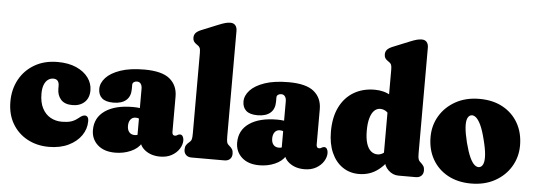

<svg xmlns="http://www.w3.org/2000/svg" viewBox="-50 -899 2935 1053"><g transform="rotate(5 1418.0 -372.5)"><path d="M447 -318.5Q447 -276.5 421.8 -253Q396.5 -229.5 355 -229.5Q312.5 -229.5 291.8 -252.8Q271 -276 271 -312.5V-327Q271 -346 263 -355.5Q255 -365 239 -365Q223 -365 209.8 -355.5Q196.5 -346 188.8 -326.5Q181 -307 181 -277Q181 -229 197.8 -197Q214.5 -165 242.8 -149.2Q271 -133.5 305.5 -133.5Q335 -133.5 355.2 -139.5Q375.5 -145.5 394.5 -161Q408.5 -172.5 415.8 -175.5Q423 -178.5 429.5 -178.5Q438 -178.5 443.8 -171.5Q449.5 -164.5 449.5 -148.5Q449.5 -106 424.5 -70Q399.5 -34 353.8 -12Q308 10 246 10Q181 10 128.5 -18Q76 -46 45.5 -97.5Q15 -149 15 -219.5Q15 -286.5 44.2 -340.5Q73.5 -394.5 127.5 -426.2Q181.5 -458 255 -458Q314.5 -458 357.5 -439Q400.5 -420 423.8 -388.2Q447 -356.5 447 -318.5Z M743 -80V-94L725.5 -95V-352Q725.5 -369 718.2 -379Q711 -389 697 -389Q687.5 -389 680 -383.8Q672.5 -378.5 672.5 -369V-345.5Q672.5 -305 648 -283.8Q623.5 -262.5 577.5 -262.5Q534.5 -262.5 514.5 -280.8Q494.5 -299 494.5 -331Q494.5 -363.5 521 -392.5Q547.5 -421.5 600.5 -439.8Q653.5 -458 732.5 -458Q829 -458 872 -422.5Q915 -387 915 -325V-129.5Q915 -123 918.2 -117.2Q921.5 -111.5 930.5 -111.5Q935 -111.5 938.2 -113Q941.5 -114.5 944.5 -116.5Q947 -118 950.2 -119.2Q953.5 -120.5 957.5 -120.5Q967.5 -120.5 973 -111.2Q978.5 -102 978.5 -89.5Q978.5 -66 964 -43Q949.5 -20 922.8 -5Q896 10 859 10Q809.5 10 776.2 -15.5Q743 -41 743 -80ZM479.5 -103.5Q479.5 -172 534.8 -210Q590 -248 687 -248Q708 -248 726 -245.5Q744 -243 755 -238L736.5 -181.5Q728.5 -187 722 -189Q715.5 -191 706.5 -191Q689.5 -191 679.2 -177.8Q669 -164.5 669 -142.5Q669 -120.5 679.8 -108Q690.5 -95.5 710 -95.5Q721.5 -95.5 730.5 -100Q739.5 -104.5 743 -109.5L754 -54.5Q735.5 -24 696.2 -7Q657 10 611.5 10Q549.5 10 514.5 -22Q479.5 -54 479.5 -103.5Z M1216.5 -713.5V-133Q1216.5 -108.5 1219.2 -99.8Q1222 -91 1227.5 -86.5L1232.5 -82Q1243 -73.5 1248.5 -64.2Q1254 -55 1254 -40.5Q1254 -21.5 1242.8 -10.8Q1231.5 0 1212.5 0H1031Q1012 0 1000.8 -10.8Q989.5 -21.5 989.5 -40.5Q989.5 -55 995 -64.2Q1000.5 -73.5 1011 -82L1016 -86.5Q1021.5 -91 1024.2 -99.8Q1027 -108.5 1027 -133V-575.5Q1027 -595 1023.2 -603Q1019.5 -611 1011 -616.5L1006.5 -619.5Q994.5 -627.5 989.5 -635.5Q984.5 -643.5 984.5 -656Q984.5 -670.5 993 -681Q1001.5 -691.5 1023 -700.5L1112.5 -737Q1138 -747.5 1152.5 -751.2Q1167 -755 1179.5 -755Q1198 -755 1207.2 -743.5Q1216.5 -732 1216.5 -713.5Z M1537 -80V-94L1519.5 -95V-352Q1519.5 -369 1512.2 -379Q1505 -389 1491 -389Q1481.5 -389 1474 -383.8Q1466.5 -378.5 1466.5 -369V-345.5Q1466.5 -305 1442 -283.8Q1417.5 -262.5 1371.5 -262.5Q1328.5 -262.5 1308.5 -280.8Q1288.5 -299 1288.5 -331Q1288.5 -363.5 1315 -392.5Q1341.5 -421.5 1394.5 -439.8Q1447.5 -458 1526.5 -458Q1623 -458 1666 -422.5Q1709 -387 1709 -325V-129.5Q1709 -123 1712.2 -117.2Q1715.5 -111.5 1724.5 -111.5Q1729 -111.5 1732.2 -113Q1735.5 -114.5 1738.5 -116.5Q1741 -118 1744.2 -119.2Q1747.5 -120.5 1751.5 -120.5Q1761.5 -120.5 1767 -111.2Q1772.5 -102 1772.5 -89.5Q1772.5 -66 1758 -43Q1743.5 -20 1716.8 -5Q1690 10 1653 10Q1603.5 10 1570.2 -15.5Q1537 -41 1537 -80ZM1273.5 -103.5Q1273.5 -172 1328.8 -210Q1384 -248 1481 -248Q1502 -248 1520 -245.5Q1538 -243 1549 -238L1530.5 -181.5Q1522.5 -187 1516 -189Q1509.5 -191 1500.5 -191Q1483.5 -191 1473.2 -177.8Q1463 -164.5 1463 -142.5Q1463 -120.5 1473.8 -108Q1484.5 -95.5 1504 -95.5Q1515.5 -95.5 1524.5 -100Q1533.5 -104.5 1537 -109.5L1548 -54.5Q1529.5 -24 1490.2 -7Q1451 10 1405.5 10Q1343.5 10 1308.5 -22Q1273.5 -54 1273.5 -103.5Z M2090 -99.5 2080.5 -100V-575.5Q2080.5 -595 2076.8 -603Q2073 -611 2064.5 -616.5L2060 -619.5Q2048 -627.5 2043 -635.5Q2038 -643.5 2038 -656Q2038 -670.5 2046.5 -681Q2055 -691.5 2076.5 -700.5L2166 -737Q2191.5 -747.5 2206 -751.2Q2220.5 -755 2233 -755Q2251.5 -755 2260.8 -743.5Q2270 -732 2270 -713.5V-133Q2270 -108.5 2273 -100Q2276 -91.5 2281 -86.5L2286 -82Q2296 -73 2301.8 -64Q2307.5 -55 2307.5 -40.5Q2307.5 -21.5 2296.2 -10.8Q2285 0 2266 0H2170.5Q2139 0 2114.5 -23.5Q2090 -47 2090 -77.5ZM1780.5 -208.5Q1780.5 -288 1808.2 -343.8Q1836 -399.5 1885.5 -428.8Q1935 -458 2000 -458Q2052 -458 2089.8 -434.5Q2127.5 -411 2156.5 -363L2105.5 -301Q2090 -333 2074.2 -344.5Q2058.5 -356 2039.5 -356Q2020.5 -356 2006.2 -341.8Q1992 -327.5 1984 -299.8Q1976 -272 1976 -231Q1976 -187.5 1985 -159.8Q1994 -132 2009.8 -119Q2025.5 -106 2045.5 -106Q2065.5 -106 2082.5 -120Q2099.5 -134 2112.5 -166L2145 -129Q2108 -64 2061.8 -27Q2015.5 10 1953 10Q1902 10 1863 -16.8Q1824 -43.5 1802.2 -92.8Q1780.5 -142 1780.5 -208.5Z M2577.5 -458Q2651.5 -458 2706 -428Q2760.5 -398 2790.5 -345Q2820.5 -292 2820.5 -222.5Q2820.5 -159 2789.2 -106.5Q2758 -54 2701.8 -22.8Q2645.5 8.5 2570.5 8.5Q2497 8.5 2442.2 -21.5Q2387.5 -51.5 2357.5 -104.5Q2327.5 -157.5 2327.5 -227Q2327.5 -291 2358.8 -343.2Q2390 -395.5 2446.2 -426.8Q2502.5 -458 2577.5 -458ZM2610 -85.5Q2623 -89 2629.5 -105.5Q2636 -122 2634 -154Q2632 -186 2619 -236.5Q2606.5 -287.5 2592.8 -316.5Q2579 -345.5 2565 -356.5Q2551 -367.5 2538 -364Q2525 -360.5 2518.5 -344Q2512 -327.5 2514.2 -295.5Q2516.5 -263.5 2529 -213Q2542 -162.5 2555.5 -133.2Q2569 -104 2583 -93Q2597 -82 2610 -85.5Z"/></g></svg>

Font: Fraunces 144pt S100 Black
Style: Regular
Weight: 900
Version: Version 1.000